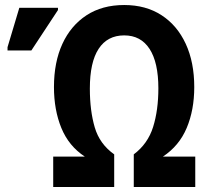

<svg xmlns="http://www.w3.org/2000/svg" viewBox="-20 -745 819 765"><path d="M192 0V-121H318Q254 -163 224.5 -235Q195 -307 195 -398Q195 -497 228.5 -570Q262 -643 324.5 -684Q387 -725 475 -725Q561 -725 623.5 -684.5Q686 -644 720 -570.5Q754 -497 754 -398Q754 -307 724 -235.5Q694 -164 629 -121H758V0H513V-130Q569 -172 590 -239Q611 -306 611 -393Q611 -496 576 -550Q541 -604 475 -604Q408 -604 373 -550.5Q338 -497 338 -392Q338 -304 357.5 -237.5Q377 -171 435 -130V0ZM10 -544V-557L57 -714H211V-705L105 -544Z"/></svg>

Font: Noto Sans Condensed
Style: Bold
Weight: 700
Width: 3
Designer: Monotype Design Team
Foundry: Monotype Imaging Inc.
Version: Version 2.013; ttfautohint (v1.8.4.7-5d5b)